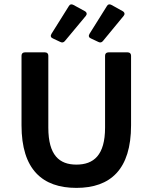

<svg xmlns="http://www.w3.org/2000/svg" viewBox="-20 -871 716 902"><path d="M303.7 -842.8 221.7 -711.9C215.8 -702.1 218.8 -694.3 228.5 -690.4L263.7 -673.8C271.5 -669.9 279.3 -670.9 285.2 -678.7L382.8 -795.9C389.6 -803.7 388.7 -812.5 378.9 -818.4L325.2 -847.7C316.4 -852.5 308.6 -851.6 303.7 -842.8ZM482.4 -842.8 400.4 -711.9C394.5 -702.1 397.5 -694.3 407.2 -690.4L442.4 -673.8C450.2 -669.9 458 -670.9 463.9 -678.7L560.5 -795.9C567.4 -803.7 566.4 -812.5 556.6 -818.4L503.9 -847.7C495.1 -852.5 487.3 -851.6 482.4 -842.8ZM81.1 -282.2C81.1 -75.2 178.7 11.7 338.9 11.7C499 11.7 595.7 -75.2 595.7 -282.2V-609.4C595.7 -619.1 589.8 -625 580.1 -625H489.3C479.5 -625 473.6 -619.1 473.6 -609.4V-271.5C473.6 -141.6 419.9 -97.7 338.9 -97.7C258.8 -97.7 207 -141.6 207 -271.5V-609.4C207 -619.1 201.2 -625 191.4 -625H96.7C86.9 -625 81.1 -619.1 81.1 -609.4Z"/></svg>

Font: Ed Sans Neue SemiBold
Style: Regular
Weight: 600
Designer: Stephen Hutchings
Version: Version 1.004;PS 001.004;hotconv 1.0.88;makeotf.lib2.5.64775